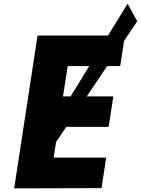

<svg xmlns="http://www.w3.org/2000/svg" viewBox="-20 -1017 762 1038"><path d="M528.8 0 554.1 -165H270.1L282.8 -248.3L338.3 -331H567.5L592.7 -496H449.2L559.3 -660H629.8L650.6 -795.9L721.8 -902L669.9 -997L564.1 -825H183.1L56.8 0L56 1.4ZM462.6 -660 361.8 -496H320.7L345.8 -660Z"/></svg>

Font: Sztylet
Style: BdObl
Weight: 700
Foundry: Cannot Into Space Fonts, PlusOne Fonts
Version: Version 0.12